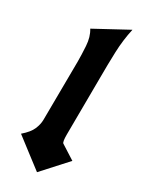

<svg xmlns="http://www.w3.org/2000/svg" viewBox="-195 -795 660 833"><g transform="rotate(30 135.5 -379.0)"><path d="M262.2 -126.5Q178.2 -33.7 153.8 -7.3Q117.7 -34.7 81.8 -62.3Q45.9 -89.8 10.3 -117.2Q43.5 -146 53.7 -170.4Q64 -194.8 64.5 -216.8L66.9 -512.2Q66.9 -543.9 64.2 -587.9Q61.5 -631.8 42.5 -662.1L203.6 -749.5Q190.4 -690.9 188.2 -627.9Q186 -564.9 186 -500L184.1 -213.4Q184.1 -176.8 190.9 -171.9Q197.8 -167 262.2 -126.5Z"/></g></svg>

Font: UnifrakturCook
Style: Bold
Weight: 700
Designer: j. 'mach' wust
Version: Version 2011-09-01